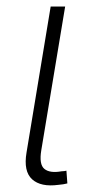

<svg xmlns="http://www.w3.org/2000/svg" viewBox="-20 -566 286 590"><path d="M159.7 2Q105.5 9.3 78.6 -15.1Q51.8 -39.6 61.5 -97.2L135.7 -545.9H180.2L106.9 -104.5Q99.6 -60.5 116.5 -46.9Q133.3 -33.2 168.9 -39.6Q176.3 -40 178 -40.3Q179.7 -40.5 184.1 -41.5L187 -2.4Q182.1 -1 174.8 0.2Q167.5 1.5 159.7 2Z"/></svg>

Font: Inter ExtraLight
Style: Italic
Weight: 250
Italic angle: -9.3988°
Designer: Rasmus Andersson
Foundry: rsms
Version: Version 4.001;git-66647c0bb